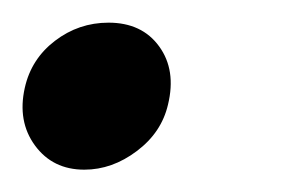

<svg xmlns="http://www.w3.org/2000/svg" viewBox="-23 -142 266 172"><path d="M52.5 10Q24.2 10 8.3 -11.7Q-7.5 -33.3 -0.8 -63.3Q5 -89.2 26.2 -105.4Q47.5 -121.7 74.2 -121.7Q104.2 -121.7 119.6 -100.4Q135 -79.2 127.5 -48.3Q121.7 -23.3 99.6 -6.7Q77.5 10 52.5 10Z"/></svg>

Font: Funnel Sans
Style: Italic
Weight: 400
Italic angle: -14.036°
Version: Version 1.000; Beta; Release 5; Build 24; ttfautohint (v1.8.